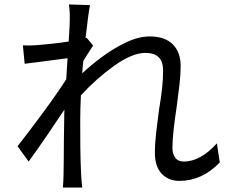

<svg xmlns="http://www.w3.org/2000/svg" viewBox="-20 -811 1040 864"><path d="M956 -166 969 -80Q889 3 787 3Q738 3 707.5 -29.5Q677 -62 677 -123Q677 -166 683 -217Q689 -268 696 -320Q714 -422 714 -492Q714 -535 693.5 -554Q673 -573 635 -573Q575 -573 494.5 -515.5Q414 -458 344 -382Q341 -319 341 -266Q341 -199 341.5 -145.5Q342 -92 345 -27Q346 -14 347 2.5Q348 19 350 33H263Q264 22 265 4Q266 -14 266 -26Q266 -67 267 -100Q267 -140 267.5 -181.5Q268 -223 269 -280Q269 -287 269 -295Q270 -306 270 -318Q233 -262 189.5 -198.5Q146 -135 109 -84L59 -153Q104 -210 170.5 -300Q237 -390 278 -454Q281 -502 284 -549Q235 -543 161 -533Q124 -528 91 -524L83 -607Q114 -605 148 -608Q173 -610 211.5 -614Q250 -618 289 -624Q294 -701 294 -717Q294 -722 294 -727Q295 -758 290 -791L385 -788Q377 -747 365 -639L370 -641L399 -606Q379 -576 355 -537Q354 -523 352 -508Q351 -495 350 -481Q389 -518 440.5 -556Q492 -594 548 -620.5Q604 -647 653 -647Q723 -647 758 -611Q793 -575 793 -514Q793 -477 787.5 -429Q782 -381 775 -330Q767 -278 761.5 -230Q756 -182 756 -144Q756 -119 768.5 -101.5Q781 -84 807 -84Q882 -84 956 -166Z"/></svg>

Font: Noto Sans CJK KR Regular (TTF)
Style: Regular
Weight: 400
Designer: Ryoko NISHIZUKA 西塚涼子 (kana & ideographs); Paul D. Hunt (Latin, Greek & Cyrillic); Wenlong ZHANG 张文龙 (bopomofo); Sandoll 
Foundry: Adobe Systems Incorporated
Version: Version 1.004;PS 1.004;hotconv 1.0.82;makeotf.lib2.5.63406